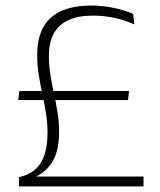

<svg xmlns="http://www.w3.org/2000/svg" viewBox="-20 -669 574 689"><path d="M45.5 -310 49.5 -342.5H443L439.5 -310ZM103.5 -35.5H495V0H48V-33L62 -37Q92 -46 111.5 -65.8Q131 -85.5 140.8 -117.2Q150.5 -149 150.5 -192.5Q150.5 -228.5 145 -262.5Q139.5 -296.5 132.2 -330.2Q125 -364 119.2 -399Q113.5 -434 113.5 -472.5Q113.5 -561 161.8 -605Q210 -649 308 -649Q349.5 -649 389 -640.5Q428.5 -632 458 -619L462 -581.5Q426 -597.5 389 -605.2Q352 -613 313 -613Q261.5 -613 226.5 -597.2Q191.5 -581.5 173.5 -549.8Q155.5 -518 155.5 -469.5Q155.5 -433.5 161 -399.8Q166.5 -366 173.8 -332.5Q181 -299 186.5 -265.2Q192 -231.5 192 -195.5Q192 -130.5 170.2 -92.2Q148.5 -54 107 -34Z"/></svg>

Font: Anek Latin ExtraLight
Style: Regular
Weight: 250
Designer: Yesha Goshar
Foundry: Ek Type
Version: Version 1.003